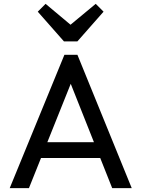

<svg xmlns="http://www.w3.org/2000/svg" viewBox="-20 -979 736 999"><path d="M30.5 0 315.2 -694H382.8L665.5 0H563.8L330.5 -587.2H365.8L130.5 0ZM165.8 -157V-239.2H531.2V-157ZM478 -959 518.8 -918.2 382.5 -763.5H312.8L176.5 -918.2L217.2 -959L377.5 -824.8L317 -825.5Z"/></svg>

Font: Outfit Thin
Style: Regular
Weight: 100
Designer: Rodrigo Fuenzalida
Foundry: fragTYPE
Version: Version 1.100;gftools[0.9.27]